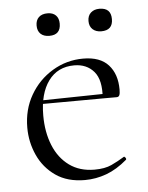

<svg xmlns="http://www.w3.org/2000/svg" viewBox="-46 -595 496 645"><g transform="rotate(-5 202.5 -272.5)"><path d="M215 12Q156 12 116.5 -15.5Q77 -43 57 -87Q37 -131 37 -180Q37 -241 65 -289.5Q93 -338 140.5 -366.5Q188 -395 244 -395Q301 -395 329 -364Q357 -333 357 -281Q357 -268 354.5 -262Q352 -256 345 -256H298Q303 -318 278.5 -346.5Q254 -375 212 -375Q156 -375 125 -332.5Q94 -290 94 -216Q94 -160 112 -115.5Q130 -71 165 -45.5Q200 -20 250 -20Q285 -20 307.5 -30.5Q330 -41 351 -54Q353 -56 356.5 -51.5Q360 -47 358 -44Q323 -14 287.5 -1Q252 12 215 12ZM81 -255 80 -267 308 -271V-256ZM138 -481Q119 -481 108.5 -491Q98 -501 98 -519Q98 -537 108.5 -547Q119 -557 138 -557Q156 -557 166 -547Q176 -537 176 -519Q176 -481 138 -481ZM313 -481Q295 -481 284 -491Q273 -501 273 -519Q273 -537 284 -547Q295 -557 313 -557Q352 -557 352 -519Q352 -481 313 -481Z"/></g></svg>

Font: Cormorant Garamond Light Light
Style: Regular
Weight: 300
Version: Version 4.001